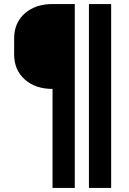

<svg xmlns="http://www.w3.org/2000/svg" viewBox="-20 -750 640 950"><path d="M240 180V-310Q155 -310 102.5 -357Q50 -404 50 -480V-560Q50 -637 102.5 -683.5Q155 -730 240 -730H350V180ZM420 180V-730H530V180Z"/></svg>

Font: NKDuy Mono ExtraBold
Style: Regular
Weight: 800
Monospace: yes
Designer: NKDuy
Foundry: NKDuy
Version: Version 2.251; ttfautohint (v1.8.4.7-5d5b)